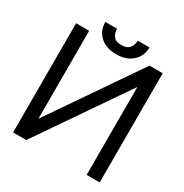

<svg xmlns="http://www.w3.org/2000/svg" viewBox="-184 -952 1048 1095"><g transform="rotate(30 340.0 -404.5)"><path d="M625 0H539.1V-576.2H537.1L141.6 0H54.7V-718.8H140.6V-142.6H142.6L538.1 -718.8H625ZM409.2 -808.6H486.3Q485.8 -752 446.3 -715.8Q406.7 -679.7 339.8 -679.7Q273.4 -679.7 234.1 -715.8Q194.8 -752 195.3 -808.6H272.5Q272 -781.2 287.4 -760.5Q302.7 -739.7 339.8 -740.2Q376.5 -739.7 392.6 -760.5Q408.7 -781.2 409.2 -808.6Z"/></g></svg>

Font: Inter Display V
Style: Regular
Weight: 400
Designer: Rasmus Andersson
Foundry: rsms
Version: Version 3.015;git-src